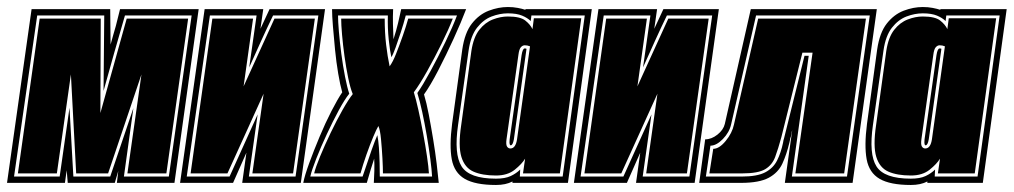

<svg xmlns="http://www.w3.org/2000/svg" viewBox="-46 -521 2888 547"><path d="M-26 0 44 -495H268L269 -394Q273 -408 276.5 -421Q280 -434 284 -447L296 -495H520L451 0H287L291 -34L281 0H147L144 -36L139 0ZM-6 -18H124L152 -214L163 -18H268L334 -213L307 -18H435L500 -477H310Q295 -426 279.5 -371Q264 -316 249 -262L251 -477H60ZM5 -27 67 -468H241L240 -199L315 -468H490L428 -27H317L357 -309L262 -27H171L156 -309L116 -27Z M467 0 537 -495H704L696 -439L722 -495H880L811 0H644L656 -86L618 0ZM486 -18H608L688 -195L663 -18H796L861 -477H732Q715 -442 698 -404.5Q681 -367 664 -329L685 -477H552ZM497 -27 559 -468H675L648 -275L736 -468H851L789 -27H673L705 -254L602 -27Z M818 0Q822 -21 835 -56.5Q848 -92 864.5 -131.5Q881 -171 898.5 -205Q916 -239 929 -258Q923 -279 917.5 -311.5Q912 -344 908.5 -379.5Q905 -415 902.5 -446Q900 -477 900 -495H1074Q1073 -473 1073.5 -452.5Q1074 -432 1075 -409Q1083 -434 1088 -455Q1093 -476 1097 -495H1282Q1268 -458 1246.5 -411Q1225 -364 1202.5 -320.5Q1180 -277 1162 -252Q1169 -229 1175.5 -195Q1182 -161 1188 -124.5Q1194 -88 1198 -55Q1202 -22 1204 0H1019Q1020 -14 1020.5 -34.5Q1021 -55 1020 -69Q1011 -42 999 0ZM838 -18H987Q1003 -66 1012.5 -93Q1022 -120 1029 -136Q1032 -122 1033.5 -100.5Q1035 -79 1035.5 -56.5Q1036 -34 1036 -18H1185Q1184 -37 1180 -68Q1176 -99 1170 -134Q1164 -169 1157 -201.5Q1150 -234 1143 -256Q1159 -279 1180.5 -318.5Q1202 -358 1223 -401.5Q1244 -445 1256 -477H1110Q1104 -454 1096 -429.5Q1088 -405 1081 -385.5Q1074 -366 1069 -358Q1065 -375 1061.5 -408Q1058 -441 1059 -477H917Q917 -461 919.5 -431Q922 -401 926.5 -367Q931 -333 937 -302.5Q943 -272 949 -254Q936 -238 919 -206.5Q902 -175 885 -138.5Q868 -102 855 -69Q842 -36 838 -18ZM849 -27Q853 -44 866 -75.5Q879 -107 896 -142.5Q913 -178 930 -208Q947 -238 959 -253Q952 -270 946 -299Q940 -328 935.5 -360.5Q931 -393 928.5 -422Q926 -451 926 -468H1050Q1050 -428 1054 -394Q1058 -360 1064 -332Q1073 -344 1082.5 -368Q1092 -392 1101.5 -419Q1111 -446 1117 -468H1244Q1232 -437 1212 -396.5Q1192 -356 1171 -318.5Q1150 -281 1133 -258Q1139 -239 1146 -207.5Q1153 -176 1159.5 -141Q1166 -106 1170.5 -75.5Q1175 -45 1176 -27H1045Q1045 -43 1043.5 -70.5Q1042 -98 1039.5 -124.5Q1037 -151 1032 -162Q1027 -154 1017.5 -131.5Q1008 -109 998 -80.5Q988 -52 981 -27Z M1367 6Q1308 6 1278 -11.5Q1248 -29 1241 -67.5Q1234 -106 1242 -168L1271 -380Q1278 -428 1298.5 -454Q1319 -480 1346.5 -490.5Q1374 -501 1401 -501Q1416 -501 1429 -498.5Q1442 -496 1451 -493V-495H1640L1572 0H1414V-4Q1395 6 1367 6ZM1367 -12Q1393 -12 1409 -19.5Q1425 -27 1436 -38L1435 -18H1557L1620 -477H1468L1466 -461Q1457 -470 1441.5 -476.5Q1426 -483 1401 -483Q1378 -483 1354.5 -474Q1331 -465 1313 -442Q1295 -419 1289 -377L1259 -165Q1247 -82 1269 -47Q1291 -12 1367 -12ZM1367 -21Q1328 -21 1303 -32Q1278 -43 1268.5 -74Q1259 -105 1268 -165L1297 -376Q1303 -415 1319.5 -436Q1336 -457 1358 -465.5Q1380 -474 1401 -474Q1436 -474 1450.5 -462.5Q1465 -451 1471 -438L1475 -469H1610L1549 -27H1444L1450 -69Q1441 -54 1420.5 -37.5Q1400 -21 1367 -21ZM1408 -98Q1423 -98 1427 -124L1464 -389Q1457 -392 1449 -392Q1443 -392 1438 -386.5Q1433 -381 1431 -365L1397 -124Q1395 -109 1398.5 -103.5Q1402 -98 1408 -98ZM1409 -107Q1407 -107 1406 -110.5Q1405 -114 1406 -124L1440 -364Q1443 -383 1449 -383Q1452 -383 1454 -382L1418 -124Q1415 -107 1409 -107Z M1589 0 1659 -495H1826L1818 -439L1844 -495H2002L1933 0H1766L1778 -86L1740 0ZM1608 -18H1730L1810 -195L1785 -18H1918L1983 -477H1854Q1837 -442 1820 -404.5Q1803 -367 1786 -329L1807 -477H1674ZM1619 -27 1681 -468H1797L1770 -275L1858 -468H1973L1911 -27H1795L1827 -254L1724 -27Z M1946 0 1963 -124Q1981 -124 1998 -137.5Q2015 -151 2019 -168L2093 -495H2452L2383 0H2190L2211 -150Q2209 -144 2209 -141L2207 -131Q2205 -127 2205 -124L2203 -115Q2195 -81 2183 -55Q2171 -29 2144 -14.5Q2117 0 2065 0ZM1965 -18H2067Q2111 -18 2134 -30Q2157 -42 2168 -64Q2179 -86 2185 -115L2186 -121Q2187 -123 2187 -124.5Q2187 -126 2188 -128L2246 -362H2258L2210 -18H2367L2432 -477H2108L2037 -167Q2032 -144 2013.5 -125Q1995 -106 1978 -106ZM1975 -27 1986 -97Q2003 -97 2021.5 -119.5Q2040 -142 2045 -166L2114 -468H2421L2359 -27H2220L2269 -371H2240L2180 -130Q2171 -97 2162.5 -74Q2154 -51 2134 -39Q2114 -27 2068 -27Z M2549 6Q2490 6 2460 -11.5Q2430 -29 2423 -67.5Q2416 -106 2424 -168L2453 -380Q2460 -428 2480.5 -454Q2501 -480 2528.5 -490.5Q2556 -501 2583 -501Q2598 -501 2611 -498.5Q2624 -496 2633 -493V-495H2822L2754 0H2596V-4Q2577 6 2549 6ZM2549 -12Q2575 -12 2591 -19.5Q2607 -27 2618 -38L2617 -18H2739L2802 -477H2650L2648 -461Q2639 -470 2623.5 -476.5Q2608 -483 2583 -483Q2560 -483 2536.5 -474Q2513 -465 2495 -442Q2477 -419 2471 -377L2441 -165Q2429 -82 2451 -47Q2473 -12 2549 -12ZM2549 -21Q2510 -21 2485 -32Q2460 -43 2450.5 -74Q2441 -105 2450 -165L2479 -376Q2485 -415 2501.5 -436Q2518 -457 2540 -465.5Q2562 -474 2583 -474Q2618 -474 2632.5 -462.5Q2647 -451 2653 -438L2657 -469H2792L2731 -27H2626L2632 -69Q2623 -54 2602.5 -37.5Q2582 -21 2549 -21ZM2590 -98Q2605 -98 2609 -124L2646 -389Q2639 -392 2631 -392Q2625 -392 2620 -386.5Q2615 -381 2613 -365L2579 -124Q2577 -109 2580.5 -103.5Q2584 -98 2590 -98ZM2591 -107Q2589 -107 2588 -110.5Q2587 -114 2588 -124L2622 -364Q2625 -383 2631 -383Q2634 -383 2636 -382L2600 -124Q2597 -107 2591 -107Z"/></svg>

Font: Alumni Sans Collegiate One SC
Style: Italic
Weight: 400
Italic angle: -8°
Designer: Robert E. Leuschke
Foundry: Robert E. Leuschke
Version: Version 1.100